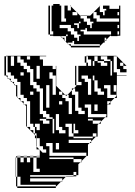

<svg xmlns="http://www.w3.org/2000/svg" viewBox="-20 -778 671 956"><path d="M18 -466V-482H10V-466ZM34 -450H50V-498H34ZM130 -482V-498H114V-482ZM434 -450V-482H410V-466H418V-450ZM594 -450V-466H578V-450ZM258 -434V-450H242V-434ZM162 -386H178V-450H162ZM498 -482V-474H530V-402H538V-474H530V-482H514V-498H482V-482ZM98 -402V-418H82V-402ZM258 -306V-402H242V-418H226V-386H242V-306ZM386 -370H360V-354H386ZM226 -354H210V-242H226ZM146 -306V-322H130V-306ZM498 -306V-322H482V-338H466V-378H450V-402H442V-378H450V-322H466V-306ZM274 -306H290V-320L288 -322H274ZM290 -258V-274H274V-258ZM466 -258H450V-226H466ZM178 -210H194V-194H210V-186H242V-114H250V-186H242V-194H226V-210H210V-226H194V-338H178V-354H162V-370H146V-434H130V-450H114V-466H98V-482H82V-498H66V-466H82V-450H98V-434H114V-418H130V-354H146V-338H162V-322H178ZM306 -114V-130H290V-146H274V-210H258V-130H274V-114ZM442 -90V-98H346V-114H338V-162H306V-146H322V-98H346V-90ZM258 -34H274V-66H258ZM210 -18V-34H194V-50H178V-90H162V-114H154V-130H178V-162H154V-146H162V-130H154V-146H146V-162H130V-274H114V-290H98V-306H82V-370H66V-386H50V-402H34V-418H10V-402H18V-392L24 -386H34V-376L40 -370H50V-360L56 -354H66V-294L70 -290H82V-278L86 -274H98V-262L102 -258H114V-146H130V-130H146V-114H154V-106L160 -100V-90H162V-48L176 -34H178V-32L192 -18ZM178 6V0H162V6ZM114 30H130V6H114V0H130V-2H146V0H130V6H146V78H178V62H162V6H146V0H162V-2H178V-32L176 -34H162V-48L160 -50V-90H154V-106L110 -150V-250L102 -258H98V-262L86 -274H82V-278L70 -290H66V-294L60 -300V-350L56 -354H50V-360L40 -370H34V-376L24 -386H18V-392L10 -400V-402H2V-498H10V-482H18V-498H10V-500H210V-498H178V-482H194V-450H260V-350L288 -322H290V-320L304 -306H316L310 -300L304 -306H290V-290H306V-274H322V-210H338V-290H322V-306H316L338 -328V-338H348L338 -328V-306H354V-226H370V-210H402V-226H386V-242H370V-322H354V-338H348L360 -350V-354H354V-450H360V-434H370V-450H410V-466H402V-498H410V-482H418V-498H410V-500H560L610 -450H594V-434H610V-418H578V-434H562V-498H546V-418H562V-402H610V-400H562V-338H560V-354H546V-322H560V-306H562V-290H550L560 -300V-306H530V-354H498V-338H514V-290H550L530 -270V-258H518L530 -270V-274H514V-258H518L514 -254V-194H504L510 -200V-210H434V-258H402V-242H418V-194H504L482 -172V-162H472L482 -172V-178H442V-186H418V-178H442V-162H472L466 -156V-98H458L460 -100V-114H442V-98H458L434 -74V-66H426L434 -74V-82H322V-66H426L418 -58V-2H410V-18H242V-66H210V-50H226V-2H410V0L386 24V30H380L386 24V14H346V6H226V14H346V30H380L370 40V94H360V78H346V94H360V100H346V102H308L310 100H346V94H130V102H308L290 120V126H284L290 120V110H130V126H284L260 150H258V142H82V102H66V6H60V0H66V-2H82V0H66V6H82V30H98V6H82V0H98V-2H114V0H98V6H114ZM18 -450V-466H10V-450ZM18 -434V-450H10V-434ZM450 -498V-474H466V-466H482V-450H514V-466H498V-474H466V-498ZM442 -474V-450H450V-474ZM18 -434H10V-418H18ZM370 -418V-434H360V-418ZM370 -418H360V-402H370ZM370 -386V-402H360V-386ZM370 -386H360V-370H370ZM562 -322H560V-338H562ZM402 -370H418V-306H434V-386H418V-402H386V-386H402ZM210 -178V-186H178V-178H194V-162H226V-178ZM354 -130V-162H346V-114H370V-130ZM258 158H66V150H60V102H58V6H60V102H66V150H258ZM237 -718V-734H229V-718ZM237 -702V-718H229V-702ZM365 -702V-714L361 -718H341V-702ZM237 -670V-686H229V-670ZM237 -654V-670H229V-654ZM237 -638V-654H229V-638ZM229 -622V-606H245V-622ZM365 -574H373V-598H381V-606H365V-622H349V-638H333V-654H277V-638H317V-622H333V-606H349V-590H365ZM573 -702V-718H565V-702ZM237 -686V-702H229V-686ZM373 -662H349V-654H365V-638H373V-662H381V-670H373ZM573 -638V-654H565V-638ZM237 -638H229V-622H237ZM301 -590V-578L305 -574H309V-598H317V-606H309V-598H285V-594L289 -590ZM573 -606V-622H565V-606ZM329 -550 321 -558H317V-562L313 -566H309V-570L305 -574H301V-578L289 -590H285V-594L281 -598H245V-600H229V-606H221V-750H229V-734H237V-750H245V-758H277V-750H285V-670H309V-686H301V-750H317V-726H333V-746L329 -750H333V-746L361 -718H365V-714L379 -700H381V-686H397V-670H413V-654H429V-638H437V-662H445V-670H429V-686H413V-700H381V-702H413V-700H429L445 -716V-718H447L445 -716V-686H461V-670H573V-686H477V-702H461V-718H447L477 -748V-750H479L477 -748V-718H493V-702H501V-726H509V-734H493V-750H525V-734H573V-750H579V-600H565V-598H533V-622H413V-638H405V-630H381V-622H397V-606H533V-600H529L509 -580V-574H503L509 -580V-590H501V-574H503L501 -572V-566H495L479 -550H477V-558H349V-574H341V-566H317V-562L321 -558H333V-550H477V-542H333V-550Z"/></svg>

Font: Rubik Broken Fax
Style: Regular
Weight: 400
Designer: Hubert and Fischer, NaN
Foundry: Hubert and Fischer, NaN
Version: Version 2.201